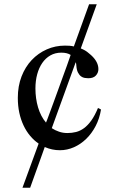

<svg xmlns="http://www.w3.org/2000/svg" viewBox="-20 -693 560 905"><path d="M456.1 -176.8 441.9 -184.1Q426.8 -147.9 410.4 -125Q394 -102.1 376 -88.9Q357.9 -75.7 338.4 -70.8Q318.8 -65.9 297.9 -65.9Q276.9 -65.9 258.3 -72.3Q239.7 -78.6 224.1 -88.9L336.9 -399.9Q339.8 -392.6 339.8 -383.8Q341.3 -362.8 347.7 -350.8Q354 -338.9 362.1 -333Q370.1 -327.1 379.4 -325.7Q388.7 -324.2 396 -324.2Q420.4 -324.2 432.1 -337.2Q443.8 -350.1 443.8 -367.2Q443.8 -406.7 398.9 -441.9Q390.1 -449.7 380.9 -455.1Q371.6 -460.4 360.8 -464.8L436 -672.9H399.9L328.1 -474.1Q318.4 -476.6 307.9 -477.3Q297.4 -478 286.1 -478Q240.7 -478 200.4 -460.2Q160.2 -442.4 129.6 -410.2Q99.1 -377.9 81.5 -332.5Q64 -287.1 64 -231.9Q64 -194.3 71 -161.6Q78.1 -128.9 91.1 -101.6Q104 -74.2 122.1 -52.7Q140.1 -31.2 162.1 -16.1L85.9 191.9H122.1Q122.1 191.9 127.2 177.7Q132.3 163.6 139.9 142.3Q147.5 121.1 156.5 96.2Q165.5 71.3 173.1 50Q180.7 28.8 185.8 14.4Q190.9 0 190.9 0Q225.1 15.1 262.2 15.1Q296.4 15.1 328.4 1Q360.4 -13.2 386.5 -38.6Q412.6 -64 430.9 -99.1Q449.2 -134.3 456.1 -176.8ZM313 -434.1Q313 -434.1 308.3 -420.4Q303.7 -406.7 295.7 -384.3Q287.6 -361.8 277.1 -333.3Q266.6 -304.7 255.9 -274.7Q245.1 -244.6 234.6 -216.1Q224.1 -187.5 215.8 -165Q207.5 -142.6 202.4 -128.9Q197.3 -115.2 196.8 -115.2Q171.9 -144.5 159.4 -186.8Q147 -229 147 -275.9Q147 -312 155.3 -342.8Q163.6 -373.5 179.2 -396.2Q194.8 -418.9 217.5 -431.9Q240.2 -444.8 269 -444.8Q283.2 -444.8 293.9 -442.1Q304.7 -439.5 313 -434.1Z"/></svg>

Font: Galatia SIL
Style: Regular
Weight: 400
Designer: Development by SIL's NRSI team
Version: Version 2.1